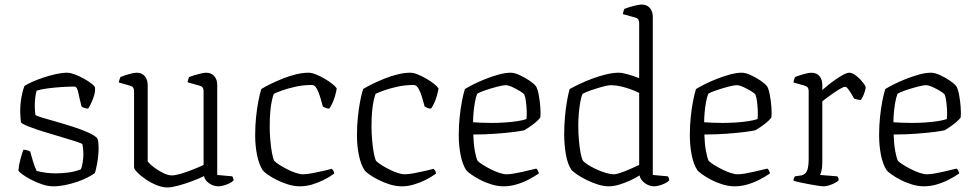

<svg xmlns="http://www.w3.org/2000/svg" viewBox="-20 -820 4292 845"><path d="M215 0Q192 0 166 -8.5Q140 -17 116.5 -29.5Q93 -42 78 -53Q63 -64 61 -70Q63 -94 70 -120Q77 -146 83 -161Q92 -161 100 -158.5Q108 -156 113 -153Q118 -135 124.5 -112.5Q131 -90 141 -68Q159 -63 180.5 -60Q202 -57 225 -57Q253 -57 282.5 -61Q312 -65 336 -75Q341 -86 344 -105.5Q347 -125 347 -144Q347 -152 346 -162.5Q345 -173 343 -185Q340 -189 314 -197.5Q288 -206 250 -217Q212 -228 173.5 -240Q135 -252 106.5 -263Q78 -274 72 -282Q71 -294 70 -306Q69 -318 69 -329Q69 -363 74.5 -393Q80 -423 88 -442Q100 -450 122.5 -460Q145 -470 172 -479Q199 -488 226.5 -494Q254 -500 276 -500Q289 -500 309 -492.5Q329 -485 349 -474Q369 -463 383 -452Q397 -441 398 -435Q400 -422 395 -403Q390 -384 382 -367.5Q374 -351 368 -342Q360 -342 351.5 -345Q343 -348 339 -351Q330 -386 324.5 -412.5Q319 -439 308 -439Q285 -439 252.5 -437Q220 -435 190 -431Q160 -427 141 -421Q137 -407 135 -388.5Q133 -370 133 -353Q133 -341 134 -330.5Q135 -320 136 -314Q140 -310 165 -302.5Q190 -295 227 -284.5Q264 -274 301.5 -262Q339 -250 369 -236.5Q399 -223 409 -210Q412 -201 413 -190.5Q414 -180 414 -170Q414 -138 408 -103.5Q402 -69 397 -58Q385 -49 364.5 -38.5Q344 -28 318.5 -19.5Q293 -11 266.5 -5.5Q240 0 215 0Z M717 5Q694 5 668.5 -5.5Q643 -16 620.5 -31.5Q598 -47 584 -61.5Q570 -76 570 -84V-420Q570 -429 566 -434.5Q562 -440 552 -443L503 -457Q504 -465 506.5 -471.5Q509 -478 510 -481Q524 -487 547 -493.5Q570 -500 581 -500Q605 -500 617.5 -484.5Q630 -469 630 -446V-109Q640 -97 658.5 -83Q677 -69 698.5 -58.5Q720 -48 736 -48Q751 -48 776.5 -55.5Q802 -63 829.5 -74Q857 -85 876 -94V-420Q876 -429 871.5 -435Q867 -441 858 -443L805 -458Q807 -466 809 -472Q811 -478 812 -481Q822 -485 837 -489.5Q852 -494 866 -497Q880 -500 887 -500Q910 -500 923 -485Q936 -470 936 -446V-50L1002 -44Q1005 -40 1006.5 -35.5Q1008 -31 1008 -26Q1002 -19 989.5 -13Q977 -7 963.5 -3.5Q950 0 942 0Q919 0 900 -13.5Q881 -27 878 -45Q856 -34 825 -22.5Q794 -11 764.5 -3Q735 5 717 5Z M1301 0Q1274 0 1247 -8.5Q1220 -17 1196.5 -29Q1173 -41 1157 -52.5Q1141 -64 1136 -71Q1120 -96 1111.5 -137Q1103 -178 1103 -225Q1103 -267 1107 -305Q1111 -343 1117 -374.5Q1123 -406 1130 -428Q1147 -439 1172 -451Q1197 -463 1225.5 -474.5Q1254 -486 1283.5 -493Q1313 -500 1338 -500Q1352 -500 1370.5 -492.5Q1389 -485 1408 -474Q1427 -463 1441.5 -451.5Q1456 -440 1462 -431Q1460 -417 1455 -399.5Q1450 -382 1443 -366.5Q1436 -351 1429 -342Q1420 -342 1413 -345Q1406 -348 1401 -351Q1396 -369 1389.5 -391.5Q1383 -414 1374 -430Q1365 -446 1353 -446Q1315 -446 1281 -438.5Q1247 -431 1222 -422Q1197 -413 1185 -407Q1181 -397 1176.5 -377Q1172 -357 1169.5 -328.5Q1167 -300 1167 -263Q1167 -236 1169.5 -205.5Q1172 -175 1176.5 -149.5Q1181 -124 1187 -112Q1195 -104 1210.5 -94Q1226 -84 1245 -74.5Q1264 -65 1282 -59Q1300 -53 1313 -53Q1330 -53 1356 -58Q1382 -63 1406 -68.5Q1430 -74 1440 -77Q1442 -75 1446 -70.5Q1450 -66 1451 -56Q1429 -40 1403.5 -27.5Q1378 -15 1352 -7.5Q1326 0 1301 0Z M1749 0Q1722 0 1695 -8.5Q1668 -17 1644.5 -29Q1621 -41 1605 -52.5Q1589 -64 1584 -71Q1568 -96 1559.5 -137Q1551 -178 1551 -225Q1551 -267 1555 -305Q1559 -343 1565 -374.5Q1571 -406 1578 -428Q1595 -439 1620 -451Q1645 -463 1673.5 -474.5Q1702 -486 1731.5 -493Q1761 -500 1786 -500Q1800 -500 1818.5 -492.5Q1837 -485 1856 -474Q1875 -463 1889.5 -451.5Q1904 -440 1910 -431Q1908 -417 1903 -399.5Q1898 -382 1891 -366.5Q1884 -351 1877 -342Q1868 -342 1861 -345Q1854 -348 1849 -351Q1844 -369 1837.5 -391.5Q1831 -414 1822 -430Q1813 -446 1801 -446Q1763 -446 1729 -438.5Q1695 -431 1670 -422Q1645 -413 1633 -407Q1629 -397 1624.5 -377Q1620 -357 1617.5 -328.5Q1615 -300 1615 -263Q1615 -236 1617.5 -205.5Q1620 -175 1624.5 -149.5Q1629 -124 1635 -112Q1643 -104 1658.5 -94Q1674 -84 1693 -74.5Q1712 -65 1730 -59Q1748 -53 1761 -53Q1778 -53 1804 -58Q1830 -63 1854 -68.5Q1878 -74 1888 -77Q1890 -75 1894 -70.5Q1898 -66 1899 -56Q1877 -40 1851.5 -27.5Q1826 -15 1800 -7.5Q1774 0 1749 0Z M2197 0Q2170 0 2142.5 -8.5Q2115 -17 2091.5 -29.5Q2068 -42 2052 -53.5Q2036 -65 2032 -71Q2015 -97 2007 -138.5Q1999 -180 1999 -225Q1999 -267 2003 -305Q2007 -343 2013 -374.5Q2019 -406 2026 -428Q2040 -437 2064 -449Q2088 -461 2117 -472.5Q2146 -484 2175 -492Q2204 -500 2228 -500Q2244 -500 2267 -489.5Q2290 -479 2310.5 -465Q2331 -451 2339 -440Q2346 -429 2351 -402.5Q2356 -376 2358 -348Q2360 -320 2358 -303Q2350 -292 2336 -280.5Q2322 -269 2308.5 -260Q2295 -251 2288 -247Q2278 -244 2243.5 -239.5Q2209 -235 2161 -231.5Q2113 -228 2063 -228Q2064 -189 2069.5 -157.5Q2075 -126 2082 -112Q2090 -104 2106 -94Q2122 -84 2141 -74.5Q2160 -65 2178 -59Q2196 -53 2209 -53Q2222 -53 2240.5 -56Q2259 -59 2278.5 -63.5Q2298 -68 2314.5 -72Q2331 -76 2340 -78Q2344 -76 2347.5 -68.5Q2351 -61 2352 -57Q2329 -41 2303 -28Q2277 -15 2250 -7.5Q2223 0 2197 0ZM2143 -279Q2173 -279 2203 -281Q2233 -283 2258 -287Q2283 -291 2297 -296Q2299 -312 2298 -333.5Q2297 -355 2294.5 -374.5Q2292 -394 2287 -405Q2283 -410 2267.5 -419.5Q2252 -429 2234.5 -437Q2217 -445 2205 -445Q2193 -445 2166.5 -438Q2140 -431 2115 -422.5Q2090 -414 2080 -407Q2074 -392 2070 -369.5Q2066 -347 2064 -323.5Q2062 -300 2062 -282Q2076 -281 2097.5 -280Q2119 -279 2143 -279Z M2659 0Q2637 0 2611.5 -8Q2586 -16 2562.5 -27.5Q2539 -39 2521.5 -51Q2504 -63 2496 -71Q2478 -96 2470.5 -140.5Q2463 -185 2463 -228Q2463 -269 2466.5 -307Q2470 -345 2475.5 -376Q2481 -407 2487 -428Q2503 -437 2529 -449.5Q2555 -462 2585.5 -473.5Q2616 -485 2647 -492.5Q2678 -500 2703 -500Q2717 -500 2741 -493.5Q2765 -487 2793 -476V-720Q2793 -727 2789.5 -733.5Q2786 -740 2775 -743L2721 -758Q2722 -764 2724 -770.5Q2726 -777 2728 -781Q2738 -785 2753 -789.5Q2768 -794 2782.5 -797Q2797 -800 2804 -800Q2827 -800 2840 -785Q2853 -770 2853 -746V-50L2919 -44Q2921 -43 2923 -37.5Q2925 -32 2925 -26Q2919 -19 2906.5 -13Q2894 -7 2881.5 -3.5Q2869 0 2859 0Q2845 0 2831 -6.5Q2817 -13 2807 -24Q2797 -35 2795 -48Q2778 -37 2754 -26Q2730 -15 2705.5 -7.5Q2681 0 2659 0ZM2682 -53Q2692 -53 2711 -59.5Q2730 -66 2752 -75.5Q2774 -85 2793 -94V-411Q2780 -418 2758.5 -426Q2737 -434 2713.5 -439.5Q2690 -445 2670 -445Q2655 -445 2630 -438Q2605 -431 2580.5 -422.5Q2556 -414 2544 -407Q2538 -395 2534 -372Q2530 -349 2527.5 -322Q2525 -295 2525 -268Q2525 -233 2528 -201Q2531 -169 2535.5 -145.5Q2540 -122 2546 -112Q2553 -104 2569 -94Q2585 -84 2605.5 -74.5Q2626 -65 2646.5 -59Q2667 -53 2682 -53Z M3214 0Q3187 0 3159.5 -8.5Q3132 -17 3108.5 -29.5Q3085 -42 3069 -53.5Q3053 -65 3049 -71Q3032 -97 3024 -138.5Q3016 -180 3016 -225Q3016 -267 3020 -305Q3024 -343 3030 -374.5Q3036 -406 3043 -428Q3057 -437 3081 -449Q3105 -461 3134 -472.5Q3163 -484 3192 -492Q3221 -500 3245 -500Q3261 -500 3284 -489.5Q3307 -479 3327.5 -465Q3348 -451 3356 -440Q3363 -429 3368 -402.5Q3373 -376 3375 -348Q3377 -320 3375 -303Q3367 -292 3353 -280.5Q3339 -269 3325.5 -260Q3312 -251 3305 -247Q3295 -244 3260.5 -239.5Q3226 -235 3178 -231.5Q3130 -228 3080 -228Q3081 -189 3086.5 -157.5Q3092 -126 3099 -112Q3107 -104 3123 -94Q3139 -84 3158 -74.5Q3177 -65 3195 -59Q3213 -53 3226 -53Q3239 -53 3257.5 -56Q3276 -59 3295.5 -63.5Q3315 -68 3331.5 -72Q3348 -76 3357 -78Q3361 -76 3364.5 -68.5Q3368 -61 3369 -57Q3346 -41 3320 -28Q3294 -15 3267 -7.5Q3240 0 3214 0ZM3160 -279Q3190 -279 3220 -281Q3250 -283 3275 -287Q3300 -291 3314 -296Q3316 -312 3315 -333.5Q3314 -355 3311.5 -374.5Q3309 -394 3304 -405Q3300 -410 3284.5 -419.5Q3269 -429 3251.5 -437Q3234 -445 3222 -445Q3210 -445 3183.5 -438Q3157 -431 3132 -422.5Q3107 -414 3097 -407Q3091 -392 3087 -369.5Q3083 -347 3081 -323.5Q3079 -300 3079 -282Q3093 -281 3114.5 -280Q3136 -279 3160 -279Z M3605 0Q3598 0 3580.5 -2.5Q3563 -5 3542 -9Q3521 -13 3502 -17Q3483 -21 3472 -25Q3472 -31 3474.5 -36.5Q3477 -42 3479 -44L3506 -48Q3517 -50 3524.5 -57.5Q3532 -65 3535.5 -80.5Q3539 -96 3539 -119V-420Q3539 -429 3535 -434.5Q3531 -440 3521 -443L3472 -457Q3473 -465 3475.5 -471.5Q3478 -478 3479 -481Q3493 -487 3516.5 -493.5Q3540 -500 3550 -500Q3574 -500 3586.5 -485Q3599 -470 3599 -446V-424Q3608 -432 3624 -445Q3640 -458 3658 -470.5Q3676 -483 3692 -491.5Q3708 -500 3718 -500Q3728 -500 3740.5 -492Q3753 -484 3764 -472.5Q3775 -461 3782.5 -450.5Q3790 -440 3790 -436Q3790 -432 3787.5 -422.5Q3785 -413 3780.5 -402Q3776 -391 3769 -380Q3760 -380 3751.5 -382.5Q3743 -385 3739 -386Q3734 -395 3726.5 -407.5Q3719 -420 3712 -429Q3705 -438 3699 -438Q3693 -438 3679 -430Q3665 -422 3649 -411Q3633 -400 3619 -389.5Q3605 -379 3599 -374V-105Q3599 -83 3595.5 -69Q3592 -55 3589 -50L3665 -44Q3667 -42 3669 -37.5Q3671 -33 3671 -26Q3665 -20 3653 -14Q3641 -8 3628 -4Q3615 0 3605 0Z M4047 0Q4020 0 3992.5 -8.5Q3965 -17 3941.5 -29.5Q3918 -42 3902 -53.5Q3886 -65 3882 -71Q3865 -97 3857 -138.5Q3849 -180 3849 -225Q3849 -267 3853 -305Q3857 -343 3863 -374.5Q3869 -406 3876 -428Q3890 -437 3914 -449Q3938 -461 3967 -472.5Q3996 -484 4025 -492Q4054 -500 4078 -500Q4094 -500 4117 -489.5Q4140 -479 4160.5 -465Q4181 -451 4189 -440Q4196 -429 4201 -402.5Q4206 -376 4208 -348Q4210 -320 4208 -303Q4200 -292 4186 -280.5Q4172 -269 4158.5 -260Q4145 -251 4138 -247Q4128 -244 4093.5 -239.5Q4059 -235 4011 -231.5Q3963 -228 3913 -228Q3914 -189 3919.5 -157.5Q3925 -126 3932 -112Q3940 -104 3956 -94Q3972 -84 3991 -74.5Q4010 -65 4028 -59Q4046 -53 4059 -53Q4072 -53 4090.5 -56Q4109 -59 4128.5 -63.5Q4148 -68 4164.5 -72Q4181 -76 4190 -78Q4194 -76 4197.5 -68.5Q4201 -61 4202 -57Q4179 -41 4153 -28Q4127 -15 4100 -7.5Q4073 0 4047 0ZM3993 -279Q4023 -279 4053 -281Q4083 -283 4108 -287Q4133 -291 4147 -296Q4149 -312 4148 -333.5Q4147 -355 4144.5 -374.5Q4142 -394 4137 -405Q4133 -410 4117.5 -419.5Q4102 -429 4084.5 -437Q4067 -445 4055 -445Q4043 -445 4016.5 -438Q3990 -431 3965 -422.5Q3940 -414 3930 -407Q3924 -392 3920 -369.5Q3916 -347 3914 -323.5Q3912 -300 3912 -282Q3926 -281 3947.5 -280Q3969 -279 3993 -279Z"/></svg>

Font: Texturina 12pt Thin
Style: Regular
Weight: 250
Designer: Guillermo Torres Carreño
Foundry: Omnibus-Type
Version: Version 1.002